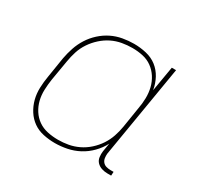

<svg xmlns="http://www.w3.org/2000/svg" viewBox="-121 -669 842 819"><g transform="rotate(30 300.0 -260.0)"><path d="M238 8Q209 8 181 2Q153 -4 131 -19.5Q109 -35 94 -58.5Q79 -82 72 -109Q65 -136 66 -165Q67 -194 72 -223L88 -323Q93 -350 102 -377Q111 -404 126.5 -428.5Q142 -453 164 -473Q186 -493 211.5 -505.5Q237 -518 265 -523Q293 -528 320 -528Q351 -528 381 -521Q411 -514 433.5 -496.5Q456 -479 470 -453Q484 -427 489 -397L510 -520H531L455 -65Q454 -54 455.5 -43.5Q457 -33 463.5 -25Q470 -17 480.5 -14Q491 -11 502 -11H517L516 8H498Q483 8 469 3.5Q455 -1 445.5 -11Q436 -21 434 -35.5Q432 -50 434 -65L441 -106Q427 -79 404.5 -56Q382 -33 354.5 -18.5Q327 -4 297 2Q267 8 238 8ZM243 -11Q268 -11 293 -15.5Q318 -20 342 -31.5Q366 -43 386.5 -61.5Q407 -80 421.5 -102Q436 -124 444.5 -149Q453 -174 457 -199L473 -299Q478 -325 478.5 -351.5Q479 -378 473 -402.5Q467 -427 453.5 -448Q440 -469 420 -483.5Q400 -498 375 -503.5Q350 -509 323 -509Q298 -509 272.5 -504.5Q247 -500 223.5 -488.5Q200 -477 179.5 -458.5Q159 -440 144 -417.5Q129 -395 121 -370Q113 -345 109 -320L92 -220Q88 -194 87 -167.5Q86 -141 92 -116.5Q98 -92 111.5 -71Q125 -50 145 -36Q165 -22 190.5 -16.5Q216 -11 243 -11Z"/></g></svg>

Font: Iosevka Thin Extended
Style: Italic
Weight: 100
Width: 7
Italic angle: -9°
Monospace: yes
Designer: Belleve Invis
Foundry: Belleve Invis
Version: Version 32.5.0; ttfautohint (v1.8.4)